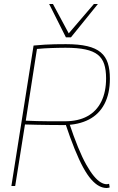

<svg xmlns="http://www.w3.org/2000/svg" viewBox="-20 -931 590 961"><path d="M37 0 148 -703Q179 -706 204 -707.5Q229 -709 254.5 -709.5Q280 -710 310 -710Q374 -710 416.5 -700Q459 -690 484 -669Q509 -648 519.5 -615.5Q530 -583 530 -537Q530 -463 503 -411Q476 -359 424.5 -332.5Q373 -306 301 -305H298Q260 -305 227.5 -305.5Q195 -306 165 -306.5Q135 -307 105 -308L56 0ZM514 10Q495 10 476 0Q457 -10 437 -32.5Q417 -55 396.5 -92.5Q376 -130 353.5 -185.5Q331 -241 306 -316L325 -319Q349 -247 370.5 -194.5Q392 -142 412 -106.5Q432 -71 450 -49.5Q468 -28 484 -18.5Q500 -9 514 -9Q516 -9 519 -9.5Q522 -10 526 -11L529 7Q526 8 522.5 9Q519 10 514 10ZM305 -324Q371 -324 417 -349Q463 -374 487 -422.5Q511 -471 511 -539Q511 -581 501.5 -610Q492 -639 469.5 -657Q447 -675 407.5 -683.5Q368 -692 308 -692Q286 -692 269 -691.5Q252 -691 236 -690.5Q220 -690 203 -689Q186 -688 165 -686L109 -327Q136 -326 164 -325Q192 -324 226 -324Q260 -324 305 -324ZM470 -911 335 -744H310L226 -911H245L324 -764L450 -911Z"/></svg>

Font: Georama ExtraCondensed Thin Thin
Style: Italic
Weight: 250
Italic angle: -9°
Version: Version 1.001